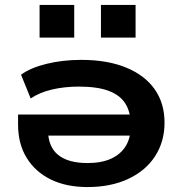

<svg xmlns="http://www.w3.org/2000/svg" viewBox="-20 -746 747 776"><path d="M334 10Q247 10 184.5 -21Q122 -52 87.5 -108.5Q53 -165 53 -243V-283H533V-198H153L174 -218Q175 -152 215.5 -119.5Q256 -87 334 -87Q390 -87 428.5 -104.5Q467 -122 487.5 -154.5Q508 -187 508 -233V-243Q508 -293 487 -327Q466 -361 420 -378.5Q374 -396 299 -396Q240 -396 189.5 -384Q139 -372 104 -348L65 -444Q103 -472 168 -488Q233 -504 308 -504Q414 -504 489.5 -473Q565 -442 605 -385.5Q645 -329 645 -250Q645 -174 607 -115Q569 -56 498.5 -23Q428 10 334 10ZM388 -594V-726H528V-594ZM140 -594V-726H280V-594Z"/></svg>

Font: Nunito Sans 10pt Expanded
Style: Bold
Weight: 700
Width: 7
Designer: Vernon Adams
Foundry: Vernon Adams
Version: Version 3.101;gftools[0.9.27]